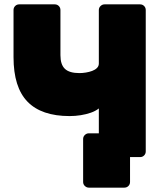

<svg xmlns="http://www.w3.org/2000/svg" viewBox="-20 -720 758 880"><path d="M550 140H387Q377 140 369 132.5Q361 125 361 114V-83Q361 -94 369 -101.5Q377 -109 387 -109H643L602 0H576V114Q576 125 568.5 132.5Q561 140 550 140ZM459 0Q449 0 441 -7.5Q433 -15 433 -26V-223Q418 -211 396.5 -203.5Q375 -196 350 -192Q325 -188 299 -188Q170 -188 106 -254Q42 -320 42 -458V-674Q42 -685 49.5 -692.5Q57 -700 68 -700H231Q242 -700 249.5 -692.5Q257 -685 257 -674V-467Q257 -424 277.5 -404.5Q298 -385 344 -385Q358 -385 373.5 -387.5Q389 -390 402.5 -395Q416 -400 424.5 -408.5Q433 -417 433 -429V-674Q433 -685 441 -692.5Q449 -700 459 -700H622Q633 -700 640.5 -692.5Q648 -685 648 -674V-26Q648 -15 640.5 -7.5Q633 0 622 0Z"/></svg>

Font: Rubik ExtraBold
Style: Regular
Weight: 800
Designer: Hubert and Fischer
Foundry: Hubert and Fischer
Version: Version 2.300;gftools[0.9.30]